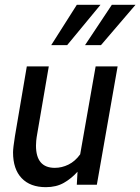

<svg xmlns="http://www.w3.org/2000/svg" viewBox="-20 -765 581 795"><path d="M170 10Q105 10 69.5 -27.5Q34 -65 34 -134Q34 -143 36 -160Q38 -177 42 -202L91 -490H182L135 -216Q131 -194 130 -182Q129 -170 129 -162Q129 -70 207 -70Q236 -70 263.5 -83.5Q291 -97 312 -126L376 -490H467L381 0H298L301 -54Q276 -26 244.5 -8Q213 10 170 10ZM192 -578 298 -745H396L258 -578ZM332 -578 443 -745H541L398 -578Z"/></svg>

Font: Cabin VF Beta
Style: Italic
Weight: 400
Italic angle: -7°
Designer: Pablo Impallari
Foundry: Pablo Impallari. http://www.impallari.com Igino Marini. http://www.ikern.com
Version: Version 2.300